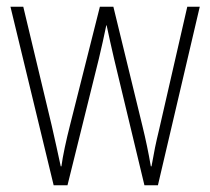

<svg xmlns="http://www.w3.org/2000/svg" viewBox="-20 -549 623 569"><path d="M318 -375Q312 -401 306.5 -425.5Q301 -450 296 -474H295Q290 -450 284.5 -425Q279 -400 273 -375L180 0H139L11 -529H49L133 -178Q141 -143 147.5 -113.5Q154 -84 160 -56H162Q165 -79 172 -112Q179 -145 188 -180L276 -529H316L402 -176Q417 -115 427 -56H429Q435 -90 439.5 -112Q444 -134 452 -167L535 -529H572L448 0H408Z"/></svg>

Font: Noto Sans Lao Looped Condensed ExtraLight
Style: Regular
Weight: 200
Width: 3
Designer: Mark Frömberg, Ben Mitchell
Foundry: The Fontpad Ltd
Version: Version 1.002; ttfautohint (v1.8.4.7-5d5b)